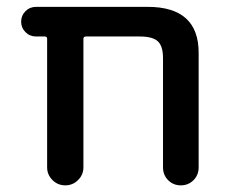

<svg xmlns="http://www.w3.org/2000/svg" viewBox="-20 -565 666 563"><path d="M458 -394.5Q458 -429.7 442.9 -443.8Q427.7 -458 389.6 -458H232.4Q224.6 -458 224.6 -451.2V-74.2Q224.6 -52.7 209 -37.1Q193.4 -21.5 171.4 -21.5Q149.4 -21.5 133.8 -37.1Q118.2 -52.7 118.2 -74.2V-451.2Q118.2 -458 111.3 -458H85.9Q67.4 -458 54.7 -470.7Q42 -483.4 42 -501.5Q42 -519.5 54.7 -532.2Q67.4 -544.9 85.9 -544.9H413.1Q562.5 -544.9 562.5 -410.2V-74.2Q562.5 -51.8 547.4 -36.6Q532.2 -21.5 510.3 -21.5Q488.3 -21.5 473.1 -36.6Q458 -51.8 458 -74.2Z"/></svg>

Font: Gen Jyuu Gothic Medium
Style: Regular
Weight: 500
Designer: [Source Han Sans]
Ryoko NISHIZUKA  (kana & ideographs); Paul D. Hunt (Latin, Greek & Cyrillic); Wenlong ZHANG  (bopomofo
Version: Version 1.002.20150607